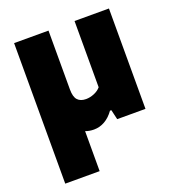

<svg xmlns="http://www.w3.org/2000/svg" viewBox="-138 -657 898 986"><g transform="rotate(-20 311.0 -164.0)"><path d="M568.5 -548.5V0H414L401.5 -53.5H394Q372 -22.5 344 -6.5Q316 9.5 284.5 9.5Q259 9.5 238 1.5V220H50V-548H238V-226Q238 -185.5 253.8 -168.5Q269.5 -151.5 299.5 -151.5Q321.5 -151.5 344 -160.8Q366.5 -170 380.5 -186.5V-548.5Z"/></g></svg>

Font: Encode Sans ExtraBold
Style: Regular
Weight: 800
Designer: Multiple Designers
Foundry: Impallari Type
Version: Version 2.000